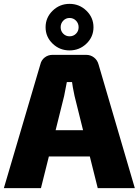

<svg xmlns="http://www.w3.org/2000/svg" viewBox="-25 -974 718 994"><path d="M422.5 -748Q386 -713 335 -713Q284 -713 247.5 -748Q211 -783 211 -833Q211 -883 247.5 -918.5Q284 -954 335 -954Q386 -954 422.5 -918.5Q459 -883 459 -833Q459 -783 422.5 -748ZM335 -881Q316 -881 302.5 -867Q289 -853 289 -833Q289 -813 302.5 -799.5Q316 -786 335 -786Q355 -786 368.5 -799.5Q382 -813 382 -833Q382 -853 368.5 -867Q355 -881 335 -881ZM440 -164H228L187 0H-5L184 -641Q189 -663 206.5 -676.5Q224 -690 247 -690H421Q444 -690 461.5 -676.5Q479 -663 485 -641L673 0H481ZM405 -300 361 -477Q350 -529 348 -549H321Q314 -511 307 -477L263 -300Z"/></svg>

Font: Exo 2.0 Extra Bold
Style: Regular
Weight: 800
Designer: Natanael Gama
Version: Version 1.001;PS 001.001;hotconv 1.0.70;makeotf.lib2.5.58329